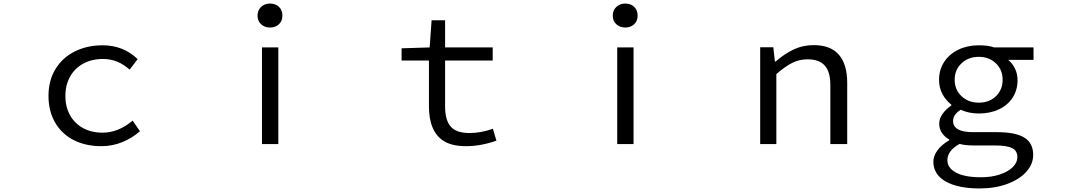

<svg xmlns="http://www.w3.org/2000/svg" viewBox="-20 -811 6040 1081"><path d="M253 -271Q253 -358 292.5 -422.5Q332 -487 401.5 -521.5Q471 -556 557 -556Q675 -556 755 -478L710 -419Q676 -449 639.5 -464Q603 -479 560 -479Q496 -479 448 -452.5Q400 -426 374 -378.5Q348 -331 348 -271Q348 -210 374 -163Q400 -116 447.5 -90Q495 -64 558 -64Q646 -64 727 -132L768 -72Q722 -32 666.5 -10Q611 12 551 12Q462 12 394.5 -22.5Q327 -57 290 -121.5Q253 -186 253 -271Z M1455 -544H1547V0H1455ZM1430 -723Q1430 -753 1450 -772Q1470 -791 1500 -791Q1531 -791 1550.5 -772.5Q1570 -754 1570 -723Q1570 -693 1550.5 -674.5Q1531 -656 1500 -656Q1470 -656 1450 -674.5Q1430 -693 1430 -723Z M2480 -16Q2395 -68 2395 -213V-470H2241V-539L2399 -544L2410 -697H2486V-544H2754V-470H2486V-211Q2486 -135 2517.5 -98.5Q2549 -62 2624 -62Q2687 -62 2755 -86L2775 -19Q2687 12 2605 12Q2526 12 2480 -16Z M3455 -544H3547V0H3455ZM3430 -723Q3430 -753 3450 -772Q3470 -791 3500 -791Q3531 -791 3550.5 -772.5Q3570 -754 3570 -723Q3570 -693 3550.5 -674.5Q3531 -656 3500 -656Q3470 -656 3450 -674.5Q3430 -693 3430 -723Z M4260 -545H4334L4343 -464H4346Q4397 -508 4448.5 -532.5Q4500 -557 4561 -557Q4656 -557 4703 -503Q4750 -449 4750 -344V0H4655V-332Q4655 -407 4623.5 -442Q4592 -477 4527 -477Q4481 -477 4441.5 -457.5Q4402 -438 4351 -394V0H4260Z M5235 99Q5235 67 5258 35.5Q5281 4 5324 -21V-26Q5300 -39 5284 -61.5Q5268 -84 5268 -115Q5268 -142 5286 -168.5Q5304 -195 5336 -217V-222Q5305 -246 5286 -281.5Q5267 -317 5267 -362Q5267 -418 5296 -462.5Q5325 -507 5376 -531.5Q5427 -556 5491 -556Q5545 -556 5577 -544H5799V-474H5656Q5680 -455 5694.5 -425Q5709 -395 5709 -360Q5709 -304 5681.5 -261.5Q5654 -219 5604.5 -195.5Q5555 -172 5491 -172Q5435 -172 5389 -193Q5346 -166 5346 -130Q5346 -67 5458 -67H5591Q5697 -67 5747 -36.5Q5797 -6 5797 61Q5797 113 5758.5 156Q5720 199 5651 224.5Q5582 250 5496 250Q5373 250 5304 210.5Q5235 171 5235 99ZM5625 -362Q5625 -418 5587 -454.5Q5549 -491 5491 -491Q5432 -491 5393.5 -454.5Q5355 -418 5355 -362Q5355 -306 5393.5 -269.5Q5432 -233 5491 -233Q5550 -233 5587.5 -269.5Q5625 -306 5625 -362ZM5708 74Q5708 37 5678 22.5Q5648 8 5583 8H5466Q5410 8 5383 -1Q5314 37 5314 91Q5314 135 5363 161Q5412 187 5503 187Q5562 187 5609 171.5Q5656 156 5682 130Q5708 104 5708 74Z"/></svg>

Font: Merged Yaku Han JP
Style: Regular
Weight: 400
Designer: Ryoko NISHIZUKA 西塚涼子 (kana, bopomofo & ideographs); Paul D. Hunt (Latin, Greek & Cyrillic); Sandoll Communications 산돌커뮤니
Foundry: Adobe
Version: Version 2.004